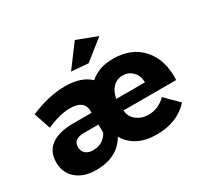

<svg xmlns="http://www.w3.org/2000/svg" viewBox="-157 -986 1280 1212"><g transform="rotate(-30 482.5 -380.5)"><path d="M514 -770 661 -714 516 -599 394 -609ZM559 -221Q564 -181 599 -154.5Q634 -128 682 -128Q755 -128 810 -183L903 -90Q816 6 666 6Q511 6 444 -105Q378 9 223 9Q132 9 79 -37Q26 -83 26 -159Q26 -236 79.5 -276.5Q133 -317 234 -319H376V-338Q371 -412 272 -412Q196 -412 101 -369L60 -490Q194 -548 313 -548Q432 -548 493 -489Q559 -547 662 -547Q797 -547 873 -461Q949 -375 942 -231H558ZM764 -317Q764 -364 735.5 -394.5Q707 -425 663 -425Q620 -425 591.5 -395.5Q563 -366 555 -317ZM271 -233Q193 -233 193 -174Q193 -144 213 -126.5Q233 -109 267 -109Q341 -109 377 -173L376 -233Z"/></g></svg>

Font: Montserrat arm
Style: Bold
Weight: 700
Designer: Julieta Ulanovsky
Foundry: Julieta Ulanovsky
Version: Version 6.000;PS 006.000;hotconv 1.0.88;makeotf.lib2.5.64775